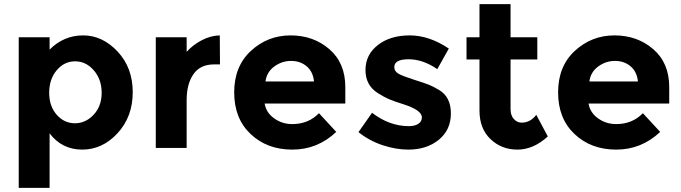

<svg xmlns="http://www.w3.org/2000/svg" viewBox="-20 -719 3309 933"><path d="M221 -71V194H71V-538H221V-478Q290 -547 384 -547Q478 -547 551.5 -468.5Q625 -390 625 -271Q625 -152 551.5 -72Q478 8 379.5 8Q281 8 221 -71ZM219 -268Q219 -203 255.5 -161.5Q292 -120 344 -120Q396 -120 435 -161.5Q474 -203 474 -268Q474 -333 436 -377Q398 -421 345 -421Q292 -421 255.5 -377.5Q219 -334 219 -268Z M1020 -406Q953 -406 920 -358.5Q887 -311 887 -233V0H737V-538H887V-467Q916 -500 959.5 -523Q1003 -546 1048 -547L1049 -406Z M1614 -78Q1523 8 1400.5 8Q1278 8 1198 -67.5Q1118 -143 1118 -270Q1118 -397 1199.5 -472Q1281 -547 1392 -547Q1503 -547 1580.5 -480Q1658 -413 1658 -296V-216H1266Q1273 -172 1312 -144Q1351 -116 1400 -116Q1479 -116 1530 -169ZM1270 -323H1506Q1501 -371 1470 -397Q1439 -423 1394.5 -423Q1350 -423 1313 -396Q1276 -369 1270 -323Z M1964 8Q1904 8 1839 -13.5Q1774 -35 1722 -77L1788 -171Q1872 -106 1967 -106Q1996 -106 2013 -117.5Q2030 -129 2030 -148Q2030 -167 2006.5 -183Q1983 -199 1938.5 -213Q1894 -227 1870.5 -237Q1847 -247 1817 -266Q1756 -304 1756 -378.5Q1756 -453 1816 -500Q1876 -547 1971 -547Q2066 -547 2161 -483L2105 -383Q2035 -431 1965.5 -431Q1896 -431 1896 -393Q1896 -372 1918 -360Q1940 -348 1991 -332Q2042 -316 2063.5 -307.5Q2085 -299 2115 -281Q2171 -247 2171 -167.5Q2171 -88 2112.5 -40Q2054 8 1964 8Z M2461 -430V-189Q2461 -158 2477 -140.5Q2493 -123 2515 -123Q2557 -123 2586 -161L2642 -56Q2572 8 2494.5 8Q2417 8 2363.5 -43Q2310 -94 2310 -182V-430H2247V-538H2310V-699H2461V-538H2591V-430Z M3188 -78Q3097 8 2974.5 8Q2852 8 2772 -67.5Q2692 -143 2692 -270Q2692 -397 2773.5 -472Q2855 -547 2966 -547Q3077 -547 3154.5 -480Q3232 -413 3232 -296V-216H2840Q2847 -172 2886 -144Q2925 -116 2974 -116Q3053 -116 3104 -169ZM2844 -323H3080Q3075 -371 3044 -397Q3013 -423 2968.5 -423Q2924 -423 2887 -396Q2850 -369 2844 -323Z"/></svg>

Font: Montserrat_am3
Style: Bold
Weight: 700
Designer: Julieta Ulanovsky
Foundry: Julieta Ulanovsky. Armenina letters added by Vahan Hovhannisyan
Version: Version 2.001